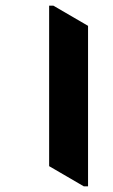

<svg xmlns="http://www.w3.org/2000/svg" viewBox="-20 -647 397 676"><path d="M275 9H290V-556L168 -627H153V-62Z"/></svg>

Font: Noto Serif Devanagari Condensed Black
Style: Regular
Weight: 900
Width: 3
Designer: Universal Thirst, Indian Type Foundry and the Monotype Design Team
Foundry: Monotype Imaging Inc.
Version: Version 2.004